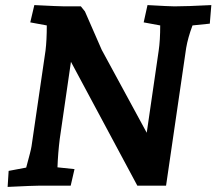

<svg xmlns="http://www.w3.org/2000/svg" viewBox="-20 -730 851 755"><path d="M14 -58 83 -71Q102 -140 104 -155L159 -531Q164 -571 164 -630L99 -642L115 -710Q213 -705 234 -705H298L314 -685L380 -534L557 -208L604 -531Q610 -571 610 -630L545 -642L560 -710Q648 -705 666 -705Q714 -705 811 -710L805 -637L737 -630Q719 -582 712 -541L633 0H520L259 -487L215 -184Q208 -128 206 -72L273 -65L258 0H138Q113 0 10 5Z"/></svg>

Font: Andada Pro ExtraBold
Style: Italic
Weight: 800
Italic angle: -6.99998°
Designer: Carolina Giovagnoli
Foundry: Huerta Tipografica
Version: Version 3.005; ttfautohint (v1.8.4)